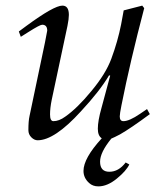

<svg xmlns="http://www.w3.org/2000/svg" viewBox="-20 -482 580 683"><path d="M427 96 440 103Q429 126 396 153Q362 181 330 181Q310 181 297 169Q277 151 277 126Q277 81 342 10Q328 1 328 -24Q328 -52 341 -98L372 -213L368 -214Q335 -158 267 -85Q174 17 114 17Q102 17 91.5 6.5Q81 -4 81 -19Q81 -52 85 -69L140 -331Q148 -371 148 -373Q148 -394 130 -394Q122 -394 81 -368L54 -351L47 -370L74 -390Q172 -462 202 -462Q225 -462 225 -429Q225 -415 220 -390L164 -127Q158 -98 158 -75Q158 -51 170 -51Q190 -51 212 -67Q255 -97 305 -158Q356 -219 376 -273Q399 -335 411 -396L420 -445L486 -462L493 -453Q443 -263 412 -107Q406 -77 406 -68Q406 -51 419 -51Q440 -51 478 -77L503 -94L513 -76Q444 -25 407 -4Q386 7 376 11Q336 60 336 93Q336 129 369 129Q402 129 427 96Z"/></svg>

Font: GFS Didot
Style: Italic
Weight: 400
Italic angle: -12°
Designer: Takis Katsoulidis and George D. Matthiopoulos
Foundry: George Matthiopoulos and Takis Katsoulidis
Version: Version 1.0